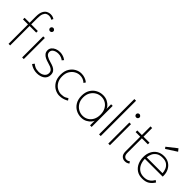

<svg xmlns="http://www.w3.org/2000/svg" viewBox="152 -1667 2646 2646"><g transform="rotate(45 1475.0 -344.0)"><path d="M17 -410.5H114.5V-533.5Q114.5 -598.5 133 -634.5Q151.5 -670.5 179.5 -685.2Q207.5 -700 236 -700Q270 -700 289 -690.2Q308 -680.5 310.5 -678.5L295 -650.5Q292 -653 276.8 -661.2Q261.5 -669.5 233 -669.5Q212 -669.5 192 -659.2Q172 -649 158.8 -618.5Q145.5 -588 145.5 -527V-410.5H275V-379H145.5V0H114.5V-379H17ZM379.5 0V-410.5H411.5V0ZM396 -526Q382.5 -526 373 -535.5Q363.5 -545 363.5 -558.5Q363.5 -572.5 373.2 -582Q383 -591.5 396 -591.5Q405 -591.5 412.8 -587Q420.5 -582.5 425.2 -575.2Q430 -568 430 -558.5Q430 -545 420 -535.5Q410 -526 396 -526Z M697 -422.5Q722.5 -422.5 745.5 -416.2Q768.5 -410 786.5 -400.8Q804.5 -391.5 814.5 -383L793 -357Q782 -367.5 756 -379Q730 -390.5 697 -390.5Q653 -390.5 621.8 -371.5Q590.5 -352.5 590.5 -317Q590.5 -282.5 621.8 -262.2Q653 -242 702.5 -229Q739.5 -219.5 768.2 -205.8Q797 -192 813.5 -169.2Q830 -146.5 830 -109Q830 -79 818 -56.2Q806 -33.5 784.8 -18.5Q763.5 -3.5 735.5 4.2Q707.5 12 675.5 12Q645 12 618.2 4.8Q591.5 -2.5 571.5 -13Q551.5 -23.5 540.5 -33L563.5 -62.5Q576.5 -48.5 606.5 -34.2Q636.5 -20 678 -20Q728.5 -20 762 -44.8Q795.5 -69.5 795.5 -109Q795.5 -138.5 779.5 -156Q763.5 -173.5 738 -183.5Q712.5 -193.5 684.5 -201Q649 -210.5 620 -224.8Q591 -239 573.8 -261.5Q556.5 -284 556.5 -317.5Q556.5 -348.5 575.5 -372Q594.5 -395.5 626.5 -409Q658.5 -422.5 697 -422.5Z M1117 -20Q1165 -20 1193.5 -34.8Q1222 -49.5 1228 -54.5L1247.5 -26.5Q1244.5 -24 1226.5 -14.5Q1208.5 -5 1179.2 3.5Q1150 12 1113 12Q1069 12 1024.8 -11.8Q980.5 -35.5 950.8 -84Q921 -132.5 921 -205.5Q921 -279 950.8 -327Q980.5 -375 1024.8 -398.8Q1069 -422.5 1113 -422.5Q1150 -422.5 1177.8 -413Q1205.5 -403.5 1222.8 -392.5Q1240 -381.5 1244 -377L1225 -349Q1220.5 -353.5 1207.2 -363.5Q1194 -373.5 1171.5 -382Q1149 -390.5 1117 -390.5Q1078.5 -390.5 1040.5 -369.2Q1002.5 -348 977.8 -306.8Q953 -265.5 953 -205.5Q953 -145.5 977.8 -104Q1002.5 -62.5 1040.5 -41.2Q1078.5 -20 1117 -20Z M1703 0V-91Q1700 -77 1679.8 -52.2Q1659.5 -27.5 1623.5 -7.8Q1587.5 12 1538 12Q1483.5 12 1436.2 -13Q1389 -38 1360 -86.5Q1331 -135 1331 -205Q1331 -275 1360 -323.5Q1389 -372 1436.2 -397.2Q1483.5 -422.5 1538 -422.5Q1587.5 -422.5 1623.8 -403.2Q1660 -384 1680.8 -359.5Q1701.5 -335 1703 -319V-410.5H1734V0ZM1363 -205Q1363 -147 1388 -105.5Q1413 -64 1452.5 -42Q1492 -20 1535 -20Q1582.5 -20 1620 -42.5Q1657.5 -65 1679.2 -106.5Q1701 -148 1701 -205Q1701 -262 1679.2 -303.5Q1657.5 -345 1620 -367.8Q1582.5 -390.5 1535 -390.5Q1492 -390.5 1452.5 -368.2Q1413 -346 1388 -304.5Q1363 -263 1363 -205Z M1911.5 0H1878.5V-688H1911.5Z M2058.5 0V-410.5H2090.5V0ZM2075 -526Q2061.5 -526 2052 -535.5Q2042.5 -545 2042.5 -558.5Q2042.5 -572.5 2052.2 -582Q2062 -591.5 2075 -591.5Q2084 -591.5 2091.8 -587Q2099.5 -582.5 2104.2 -575.2Q2109 -568 2109 -558.5Q2109 -545 2099 -535.5Q2089 -526 2075 -526Z M2213 -410.5H2302.5V-579H2334.5V-410.5H2451.5V-378.5H2334.5V-101Q2334.5 -55.5 2351.5 -37.8Q2368.5 -20 2391.5 -20Q2415 -20 2426.5 -28Q2438 -36 2440 -38.5L2459.5 -12Q2457 -9.5 2448.5 -3.5Q2440 2.5 2425.8 7.2Q2411.5 12 2390.5 12Q2354 12 2328.2 -12.8Q2302.5 -37.5 2302.5 -93V-378.5H2213Z M2563.5 -208Q2563.5 -159.5 2581.5 -116.2Q2599.5 -73 2636.5 -46Q2673.5 -19 2730 -19Q2775.5 -19 2804.8 -34.5Q2834 -50 2850.8 -70.8Q2867.5 -91.5 2874 -107L2903.5 -87Q2873 -38 2832.8 -13Q2792.5 12 2728.5 12Q2664 12 2619.5 -18.2Q2575 -48.5 2552.2 -99.2Q2529.5 -150 2529.5 -210.5Q2529.5 -270.5 2552.8 -318.5Q2576 -366.5 2620.2 -394.5Q2664.5 -422.5 2727 -422.5Q2782.5 -422.5 2823.8 -396.8Q2865 -371 2888 -326.5Q2911 -282 2911 -225Q2911 -220.5 2910.8 -215.5Q2910.5 -210.5 2910 -208ZM2875.5 -240Q2874.5 -272.5 2860.8 -307.8Q2847 -343 2815 -367.5Q2783 -392 2727 -392Q2668 -392 2633.8 -368.2Q2599.5 -344.5 2584.2 -309.2Q2569 -274 2566 -240ZM2664 -501 2645 -525.5 2788 -638.5 2818.5 -601Z"/></g></svg>

Font: League Spartan Extralight
Style: Regular
Weight: 200
Foundry: The League of Moveable Type
Version: Version 2.300; ttfautohint (v1.8.3)